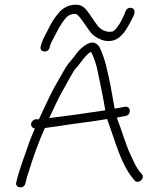

<svg xmlns="http://www.w3.org/2000/svg" viewBox="-20 -761 673 813"><path d="M189.6 -559C192.4 -570.5 196.5 -580 201.8 -590C214.3 -612.6 230 -646.9 244.9 -667C258.1 -685.8 269.1 -702 298.6 -702C301.2 -702 304.4 -700.7 308.2 -698C328.9 -677.4 348.1 -643.5 365.2 -622C376.5 -609.4 390.2 -600.7 406.3 -594C433.5 -582.1 466.2 -585.8 486.3 -604C510.2 -624 523.1 -650.8 538.2 -679C543 -689 554.3 -707 547.9 -719C540 -733.6 517.5 -729.9 511.8 -714C503 -689.2 491.6 -666.3 476.7 -646C473.7 -642.1 461.5 -627 453.7 -627C426.5 -623.2 407.3 -636.4 396 -649C382.9 -665.7 375.8 -676.6 362.1 -697C347.4 -718.1 332 -742.6 300.7 -741C268.9 -741 244.7 -725.8 229.1 -707C209.2 -684.4 195.4 -661 181.1 -631C168.1 -605.7 159.2 -592.4 152.1 -564C146.2 -538.4 184.1 -535 189.6 -559ZM127.7 -217C119.9 -199 112.7 -181.7 106.3 -165C90.1 -117 64 -49.6 52.2 -2L48.8 11C43 36.6 81.7 40.4 87.3 16L90.7 3C92.3 -5.7 95.4 -16.3 100 -29C119.2 -91.9 143.8 -161.9 170 -219H171C192.3 -222 192.3 -222 227.8 -227C294.5 -237.9 368.7 -245.6 433.9 -257C435.3 -251 437.1 -245.7 439.3 -241C468.3 -161.7 491.5 -68.8 540.8 -8L549.7 3C552.6 7 556.7 9 562.1 9C577.1 9 592.6 -10.5 580.5 -24L571.6 -34C555.5 -54.1 546.9 -75.8 535 -100.5C511.5 -149.5 495 -211.4 474.6 -263C480 -264.3 485.5 -265.3 490.9 -266L512.3 -270C537.8 -276.2 534.4 -312.1 509.4 -309L488 -305C481.2 -303.7 473.7 -302.3 465.5 -301C460.5 -329 460.5 -329 454.2 -364C450.1 -388.7 445.7 -411 441.2 -431L428.8 -485C423.6 -506.5 412.1 -539.3 402.2 -560C398.2 -568.4 385.7 -581 371.9 -581C360.5 -580.3 349 -575.7 337.4 -567C317.8 -553.1 309 -542.2 294.7 -522C273.4 -495.3 265.2 -490.2 244.3 -451C232.1 -430.3 220.3 -409.7 208.8 -389C189.5 -353.4 164.3 -297 144.8 -256H132.8C122.8 -256 112.9 -246.7 111.8 -237C110.7 -225.9 117.8 -218.3 127.7 -217ZM188.4 -261C207.2 -301.6 224.8 -340.1 243.1 -373L277.6 -435C288.4 -455 296.7 -467.7 302.6 -473C314.6 -485.8 330.5 -510.5 342.8 -523C347.2 -528.4 357.3 -538.3 365.7 -541C376 -522.7 386 -492 390.6 -473C402.3 -418.7 416.1 -352.9 425.8 -294C348.3 -281.8 267.3 -270.7 188.4 -261Z"/></svg>

Font: Just Breathe
Style: Obl2
Weight: 400
Foundry: Cannot Into Space Fonts
Version: Version 0.72